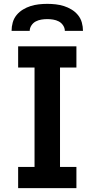

<svg xmlns="http://www.w3.org/2000/svg" viewBox="-20 -975 490 995"><path d="M74 0V-110H159V-625H74V-735H376V-625H291V-110H376V0ZM40 -815Q40 -837 46 -858.5Q52 -880 66 -897Q80 -914 99 -925.5Q118 -937 138.5 -943.5Q159 -950 181 -952.5Q203 -955 225 -955Q247 -955 269 -952.5Q291 -950 311.5 -943.5Q332 -937 351 -925.5Q370 -914 384 -897Q398 -880 404 -858.5Q410 -837 410 -815H316Q316 -830 307 -843.5Q298 -857 284.5 -864Q271 -871 255.5 -873.5Q240 -876 225 -876Q210 -876 194.5 -873.5Q179 -871 165.5 -864Q152 -857 143 -843.5Q134 -830 134 -815Z"/></svg>

Font: Iosevka Etoile Extrabold
Style: Regular
Weight: 800
Designer: Belleve Invis
Foundry: Belleve Invis
Version: Version 22.1.2; ttfautohint (v1.8.4)